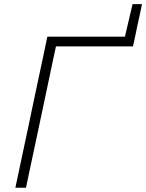

<svg xmlns="http://www.w3.org/2000/svg" viewBox="-20 -886 690 906"><path d="M52.5 0Q65 -59.5 77 -115.5Q89 -171.5 103 -237.5L152.5 -472.5Q167 -540 179 -596.5Q191 -653 203.5 -713H569.5L605.5 -866.5H650Q645 -842 639.8 -817.5Q634.5 -793 629 -768.5Q624 -743.5 618.5 -717.8Q613 -692 607.5 -667H244Q233.5 -618.5 223.5 -571Q213.5 -523.5 202 -469L153 -237.5Q139 -171.5 127 -115.5Q115 -59.5 102.5 0Z"/></svg>

Font: Commissioner ExtraLight
Style: Italic
Weight: 200
Italic angle: -12°
Designer: Kostas Bartsokas
Foundry: Kostas Bartsokas
Version: Version 1.000; ttfautohint (v1.8.3)